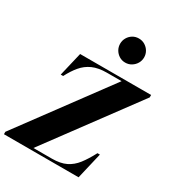

<svg xmlns="http://www.w3.org/2000/svg" viewBox="-293 -1194 1230 1339"><g transform="rotate(30 322.0 -524.5)"><path d="M-53.5 0V-19.5L472 -730.5H354.5Q286 -730.5 239.8 -709.8Q193.5 -689 161 -650.2Q128.5 -611.5 101 -558H81.5L127 -750H698.5V-730.5L172.5 -19.5H320.5Q389 -19.5 433.8 -41.2Q478.5 -63 511.5 -105.8Q544.5 -148.5 577.5 -211.5H597L547.5 0ZM428.5 -855Q401 -855 379.2 -868.8Q357.5 -882.5 345 -904.5Q332.5 -926.5 332.5 -952.5Q332.5 -978 345 -1000Q357.5 -1022 379.2 -1035.5Q401 -1049 428.5 -1049Q456 -1049 478 -1035.5Q500 -1022 512.8 -1000Q525.5 -978 525.5 -952.5Q525.5 -926.5 512.8 -904.5Q500 -882.5 478 -868.8Q456 -855 428.5 -855Z"/></g></svg>

Font: Bodoni Moda 11pt ExtraBold
Style: Italic
Weight: 800
Italic angle: -13°
Version: Version 2.004